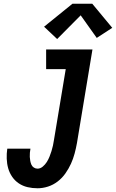

<svg xmlns="http://www.w3.org/2000/svg" viewBox="-20 -1000 621 1028"><path d="M181 8Q153 8 127.5 2Q102 -4 81 -18Q60 -32 45.5 -53Q31 -74 24 -98.5Q17 -123 16 -150.5Q15 -178 19 -204H143Q141 -193 140 -182Q139 -171 139.5 -160Q140 -149 142 -138.5Q144 -128 148 -118.5Q152 -109 161 -103Q170 -97 181 -97Q196 -97 209 -108Q222 -119 230.5 -132.5Q239 -146 245 -161Q251 -176 255.5 -190.5Q260 -205 263.5 -220.5Q267 -236 269 -251L332 -630H227V-735H475L392 -234Q387 -206 379.5 -178Q372 -150 360 -123.5Q348 -97 330.5 -72Q313 -47 289 -28.5Q265 -10 237 -1Q209 8 181 8ZM286 -791 216 -857 368 -980H474L581 -851L498 -797L412 -918Z"/></svg>

Font: Iosevka Curly XBdObl
Style: Regular
Weight: 800
Italic angle: -9°
Monospace: yes
Designer: Belleve Invis
Foundry: Belleve Invis
Version: Version 11.1.0; ttfautohint (v1.8.3)